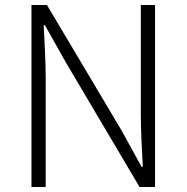

<svg xmlns="http://www.w3.org/2000/svg" viewBox="-20 -749 747 769"><path d="M106 0H163V-437C163 -510 158 -578 155 -648H160L242 -502L539 0H601V-729H544V-297C544 -226 548 -153 552 -81H547L466 -228L168 -729H106Z"/></svg>

Font: Source Han Sans SC Light
Style: Regular
Weight: 300
Designer: Ryoko NISHIZUKA (kana & ideographs); Paul D. Hunt (Latin, Greek & Cyrillic); Wenlong ZHANG (bopomofo); Sandoll Communica
Foundry: Adobe Systems Incorporated
Version: Version 1.004;PS 1.004;hotconv 1.0.82;makeotf.lib2.5.63406